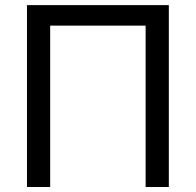

<svg xmlns="http://www.w3.org/2000/svg" viewBox="-20 -748 783 768"><path d="M655.3 -727.5V0H562.5V-645.5H180.7V0H87.9V-727.5Z"/></svg>

Font: Inter Variable LoSnoCo
Style: Regular
Weight: 400
Designer: Rasmus Andersson
Foundry: rsms
Version: Version 4.000;git-a52131595; featfreeze: case,dlig,ss01,ss02